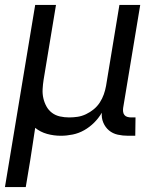

<svg xmlns="http://www.w3.org/2000/svg" viewBox="-24 -540 644 775"><path d="M-4 215 118 -520H202L152 -218Q149 -199 148 -180Q147 -161 151 -143.5Q155 -126 163.5 -110.5Q172 -95 186 -84.5Q200 -74 218 -70Q236 -66 255 -66Q272 -66 289 -68.5Q306 -71 323 -79Q340 -87 354.5 -99Q369 -111 379 -126.5Q389 -142 395 -159Q401 -176 404 -193L458 -520H542L473 -104Q472 -96 473 -88.5Q474 -81 478.5 -75.5Q483 -70 490.5 -68Q498 -66 506 -66H523L522 8H493Q471 8 451 3.5Q431 -1 416 -13.5Q401 -26 393 -45Q385 -64 387 -85Q374 -63 356 -45Q338 -27 316 -14.5Q294 -2 269.5 3Q245 8 222 8Q193 8 166 0.5Q139 -7 118 -24Q113 9 108 42Q103 75 98 107L80 215Z"/></svg>

Font: Iosevka Aile Oblique
Style: Regular
Weight: 400
Italic angle: -9°
Designer: Belleve Invis
Foundry: Belleve Invis
Version: Version 31.1.0; ttfautohint (v1.8.4)